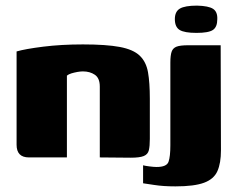

<svg xmlns="http://www.w3.org/2000/svg" viewBox="-20 -560 840 683"><path d="M83 0Q39 0 39 -45V-377Q70 -386 134 -394Q198 -402 275 -402Q358 -402 406 -393Q454 -384 477 -362Q500 -340 506.5 -303Q513 -266 513 -209V-66Q513 -40 509.5 -25.5Q506 -11 491.5 -5Q477 1 445 1L335 0V-252Q335 -282 317.5 -294Q300 -306 275 -306Q266 -306 255 -304Q244 -302 234 -299Q224 -296 218 -291V0ZM604 103Q561 103 529 98Q497 93 489 92V28Q496 30 512 32Q528 34 537 34Q573 34 579.5 15.5Q586 -3 586 -43V-337Q586 -363 590.5 -376Q595 -389 608 -394Q621 -399 649 -399H765L766 -25Q766 20 753.5 48.5Q741 77 706 90Q671 103 604 103ZM679 -443Q636 -443 619 -453.5Q602 -464 602 -492Q602 -519 620 -529.5Q638 -540 681 -540Q722 -539 738 -528.5Q754 -518 753 -492Q753 -464 737.5 -453.5Q722 -443 679 -443Z"/></svg>

Font: Genos Thin ExtraBold
Style: Regular
Weight: 800
Version: Version 1.010